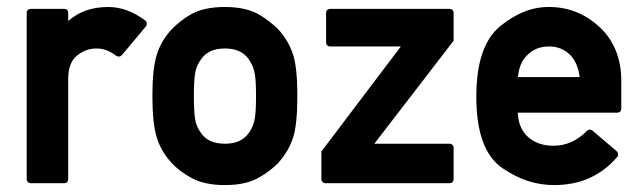

<svg xmlns="http://www.w3.org/2000/svg" viewBox="-20 -532 1870 558"><path d="M69.3 0.5Q64.5 0.5 61 -2.9Q57.6 -6.3 57.6 -11.2V-494.6Q57.6 -500 61 -503.2Q64.5 -506.3 69.3 -506.3H166.5Q171.9 -506.3 175 -503.2Q178.2 -500 178.2 -494.6V-470.7Q223.6 -511.7 294.4 -511.7Q350.1 -511.7 402.3 -472.2Q406.2 -469.2 406.7 -464.4Q407.2 -459.5 404.3 -455.6L334 -371.6Q331.1 -368.2 326.4 -367.7Q321.8 -367.2 317.9 -369.6Q290.5 -391.1 260.7 -391.1Q228 -391.1 203.1 -369.6Q178.2 -349.6 178.2 -301.8V-11.2Q178.2 -6.3 175 -2.9Q171.9 0.5 166.5 0.5Z M422.9 -253.4Q422.9 -332 435.5 -372.6Q448.2 -413.6 478.5 -446.3Q489.7 -458 503.7 -469.2Q517.6 -480.5 535.6 -490.7Q572.8 -511.7 633.8 -511.7Q693.4 -511.7 731 -490.7Q749.5 -480 763.7 -468.8Q777.8 -457.5 789.1 -446.3Q818.8 -413.6 832 -372.6Q844.2 -334 844.2 -253.4Q844.2 -171.4 832 -132.8Q818.4 -91.3 789.1 -59.1H789.6Q778.3 -47.9 763.9 -36.6Q749.5 -25.4 731 -15.1Q693.4 5.9 633.8 5.9Q573.7 5.9 536.1 -15.1Q517.1 -25.4 502.7 -36.6Q488.3 -47.9 478 -59.1H478.5Q448.2 -91.3 435.5 -132.8Q422.9 -173.3 422.9 -253.4ZM724.1 -252.4Q724.1 -278.8 722.9 -296.4Q721.7 -314 719.2 -323.7Q714.8 -343.3 702.1 -360.8L702.6 -360.4Q680.7 -391.1 633.8 -391.1Q585.9 -391.1 564.9 -360.4Q558.6 -352.1 554.2 -342.8Q549.8 -333.5 547.9 -323.7Q543.5 -303.7 543.5 -253.4Q543.5 -200.7 547.9 -181.2Q549.8 -171.4 554.2 -162.1Q558.6 -152.8 564.9 -144.5Q585.9 -114.3 633.8 -114.3Q680.7 -114.3 702.6 -145V-144.5Q714.4 -161.1 719.2 -181.2Q721.7 -191.4 722.9 -209Q724.1 -226.6 724.1 -252.4Z M925.8 0.5Q920.9 0.5 917.5 -2.9Q914.1 -6.3 914.1 -11.2V-91.8L1145 -397H939.5Q934.6 -397 931.2 -400.1Q927.7 -403.3 927.7 -408.7V-494.6Q927.7 -500 931.2 -503.2Q934.6 -506.3 939.5 -506.3H1286.6Q1291.5 -506.3 1294.9 -503.2Q1298.3 -500 1298.3 -494.6V-413.6L1067.9 -114.3H1286.6Q1291.5 -114.3 1294.9 -110.8Q1298.3 -107.4 1298.3 -102.5V-11.2Q1298.3 -6.3 1294.9 -2.9Q1291.5 0.5 1286.6 0.5Z M1785.6 -216.3Q1785.6 -210.9 1782.5 -207.8Q1779.3 -204.6 1774.4 -204.6H1484.9Q1485.8 -181.2 1493.2 -164.1Q1500.5 -147 1513.2 -135.3Q1542 -108.4 1588.4 -108.4Q1643.6 -108.4 1686 -151.9Q1689.5 -155.3 1693.8 -155.3Q1698.2 -155.3 1702.1 -152.3L1772.5 -92.3Q1775.9 -88.9 1776.4 -84.2Q1776.9 -79.6 1773.9 -76.2Q1754.9 -53.7 1733.4 -38.1Q1711.9 -22.5 1688.7 -12.7Q1665.5 -2.9 1640.6 1.5Q1615.7 5.9 1590.3 5.9Q1550.8 5.9 1513.4 -6.3Q1476.1 -18.6 1439.5 -43.9Q1364.3 -95.7 1364.3 -251Q1364.3 -397.9 1432.6 -455.1Q1467.3 -483.4 1502.4 -497.6Q1537.6 -511.7 1575.2 -511.7Q1659.7 -511.7 1722.7 -453.1Q1785.6 -394.5 1785.6 -296.4ZM1664.6 -308.1Q1659.2 -351.1 1635.3 -374Q1611.3 -397 1575.2 -397Q1536.6 -397 1511.7 -371.1Q1488.8 -349.1 1485.4 -308.1Z"/></svg>

Font: Alte DIN 1451 Mittelschrift
Style: Bold
Weight: 700
Designer: Peter Wiegel
Foundry: Peter Wiegel
Version: Version 1.003